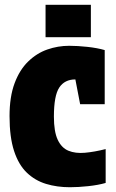

<svg xmlns="http://www.w3.org/2000/svg" viewBox="-20 -775 485 805"><path d="M171 -755H361V-619H171ZM296 -442Q251 -442 228.5 -408Q206 -374 206 -286Q206 -223 222 -189Q238 -155 267 -143Q296 -131 336 -134.5Q376 -138 423 -150V-8Q392 1 350 5.5Q308 10 273 10Q219 10 173 -4Q127 -18 92.5 -51Q58 -84 39 -142Q20 -200 20 -288Q20 -369 41 -425.5Q62 -482 98 -517Q134 -552 178.5 -567.5Q223 -583 270 -583Q305 -583 346.5 -578.5Q388 -574 419 -565V-338H316Z"/></svg>

Font: Protest Strike
Style: Regular
Weight: 400
Designer: Octavio Pardo
Foundry: Ashler Design
Version: Version 2.005; ttfautohint (v1.8.4.7-5d5b)